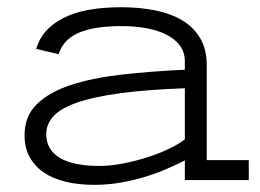

<svg xmlns="http://www.w3.org/2000/svg" viewBox="-20 -498 718 531"><path d="M491.2 -54.2Q468.8 -43 441.4 -31Q414.1 -19 382.3 -9.3Q350.6 0.5 314.9 6.8Q279.3 13.2 240.2 13.2Q196.3 13.2 160.6 4.4Q125 -4.4 100.1 -21.7Q75.2 -39.1 61.5 -64.7Q47.9 -90.3 47.9 -124Q47.9 -176.3 81.5 -209.5Q115.2 -242.7 174.6 -262.5Q233.9 -282.2 314.9 -291.5Q396 -300.8 491.2 -305.2V-328.1Q491.2 -354 477.1 -372.6Q462.9 -391.1 439 -402.8Q415 -414.6 383.5 -420.2Q352.1 -425.8 316.9 -425.8Q275.9 -425.8 245.4 -420.7Q214.8 -415.5 193.8 -405.5Q172.9 -395.5 160.4 -381.1Q147.9 -366.7 142.1 -348.1L80.1 -362.8Q95.7 -417.5 154.5 -447.8Q213.4 -478 314.9 -478Q366.2 -478 409.7 -469.2Q453.1 -460.4 484.6 -441.4Q516.1 -422.4 533.9 -391.8Q551.8 -361.3 551.8 -317.9V-55.2H668V0H491.2ZM491.2 -253.9Q384.3 -250 311 -240Q237.8 -230 192.6 -214.1Q147.5 -198.2 127.7 -176.5Q107.9 -154.8 107.9 -127Q107.9 -84 145.3 -61.5Q182.6 -39.1 254.9 -39.1Q285.6 -39.1 320.6 -45.9Q355.5 -52.7 388.2 -63.2Q420.9 -73.7 448.2 -86.9Q475.6 -100.1 491.2 -112.8Z"/></svg>

Font: Stint Ultra Expanded
Style: Regular
Weight: 400
Width: 7
Designer: Astigmatic (AOETI)
Foundry: Astigmatic (AOETI)
Version: Version 1.000